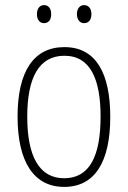

<svg xmlns="http://www.w3.org/2000/svg" viewBox="-20 -724 502 754"><path d="M125 -668C125 -648 135 -633 153 -633C171 -633 181 -647 181 -668C181 -690 171 -704 153 -704C135 -704 125 -689 125 -668ZM282 -669C282 -648 293 -633 310 -633C329 -633 339 -647 339 -669C339 -690 328 -704 310 -704C293 -704 282 -689 282 -669ZM413 -265C413 -433 359 -539 233 -539C111 -539 49 -442 49 -266C49 -90 112 10 232 10C353 10 413 -89 413 -265ZM87 -266C87 -419 133 -505 233 -505C336 -505 375 -411 375 -266C375 -108 330 -24 232 -24C133 -24 87 -112 87 -266Z"/></svg>

Font: Noto Sans Hebrew Condensed ExtraLight
Style: Regular
Weight: 200
Width: 3
Designer: Monotype Design Team
Foundry: Monotype Imaging Inc.
Version: Version 2.004